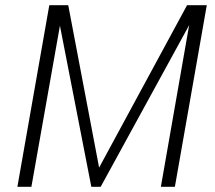

<svg xmlns="http://www.w3.org/2000/svg" viewBox="-20 -720 829 740"><path d="M777 -700 654 0H600L709 -623L368 0H332L211 -621L101 0H47L170 -700H243L362 -74L701 -700Z"/></svg>

Font: Sarabun ExtraLight
Style: Italic
Weight: 275
Italic angle: -10°
Designer: Suppakit Chalermlarp | Katatrad Co.,Ltd.
Foundry: Cadson Demak Co.,Ltd.
Version: Version 1.000; ttfautohint (v1.6)